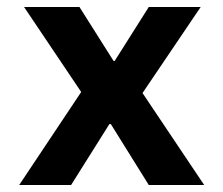

<svg xmlns="http://www.w3.org/2000/svg" viewBox="-20 -531 640 551"><path d="M35 0 213 -267 49 -511H208L306 -356H309L407 -511H556L389 -264L566 0H407L298 -175H294L184 0Z"/></svg>

Font: Chivo Mono SemiBold
Style: Regular
Weight: 600
Monospace: yes
Designer: Hector Gatti
Foundry: Omnibus-Type
Version: Version 1.008